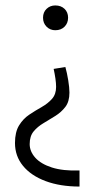

<svg xmlns="http://www.w3.org/2000/svg" viewBox="-20 -488 405 705"><path d="M220 -242Q226 -221 230.5 -193.5Q235 -166 235 -148Q235 -115 220 -95.5Q205 -76 183.5 -62.5Q162 -49 140 -36Q118 -23 103.5 -5.5Q89 12 89 41Q89 68 109.5 91Q130 114 170.5 127Q211 140 272 138V197Q201 197 147.5 177Q94 157 64.5 121Q35 85 35 37Q35 -3 50 -27.5Q65 -52 87.5 -67Q110 -82 133 -95Q156 -108 171 -125Q186 -142 186 -169Q186 -182 183.5 -199.5Q181 -217 177 -235ZM183 -468Q204 -468 217 -455.5Q230 -443 230 -423Q230 -403 217 -390Q204 -377 183 -377Q164 -377 151 -390Q138 -403 138 -423Q138 -443 151 -455.5Q164 -468 183 -468Z"/></svg>

Font: Ysabeau Office Light
Style: Regular
Weight: 300
Designer: Christian Thalmann (Catharsis Fonts)
Version: Version 2.001;gftools[0.9.30]; featfreeze: tnum,lnum,ss02